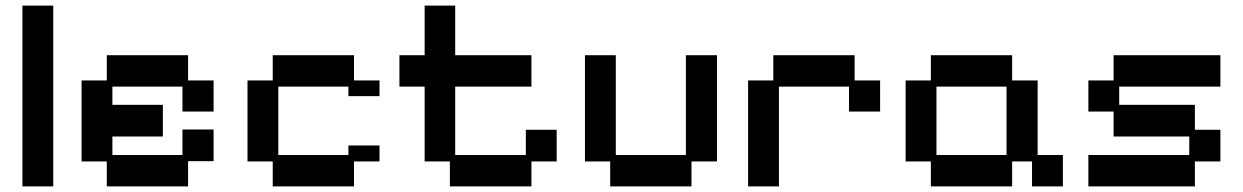

<svg xmlns="http://www.w3.org/2000/svg" viewBox="-20 -653 4435 685"><path d="M60 12V-633H170V12Z M361 12V-77H271V-366H361V-456H651V-366H742V-255H631V-344H381V-279H561V-166H381V-100H631V-191H742V-78H651V12Z M953 12V-77H863V-366H953V-456H1243V-366H1334V-310H1223V-344H973V-100H1223V-134H1334V-77H1243V12Z M1585 12V-77H1495V-344H1405V-456H1495V-633H1604V-456H1876V-344H1604V-100H1856V-190H1966V-77H1876V12Z M2157 12V-77H2067V-456H2177V-100H2427V-456H2538V-77H2447V12Z M2649 12V-366H2739V-456H3029V-366H3120V-255H3009V-344H2759V12Z M3301 12V-77H3211V-366H3301V-456H3591V-366H3682V-100H3772V12H3662V-77H3591V12ZM3321 -100H3571V-344H3321Z M3863 12V-100H4223V-166H3953V-255H3863V-366H3953V-456H4334V-344H3973V-279H4243V-190H4334V-77H4243V12Z"/></svg>

Font: Pixelify Sans Medium
Style: Regular
Weight: 500
Designer: Stefie Justprince
Foundry: Typecalism Foundryline
Version: Version 1.000;February 13, 2025;FontCreator 15.0.0.3015 64-b